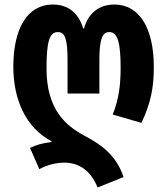

<svg xmlns="http://www.w3.org/2000/svg" viewBox="-20 -580 740 850"><path d="M412 250 527 204C497 114 438 65 356 22C269 -24 186 -97 186 -276C186 -390 197 -438 236 -438C269 -438 279 -404 279 -313V-166H420V-313C420 -405 432 -438 464 -438C502 -438 514 -388 514 -279C514 -204 506 -140 479 -73L606 -36C648 -124 661 -193 661 -283C661 -456 597 -560 486 -560C420 -560 371 -523 352 -454H348C328 -523 281 -560 214 -560C101 -560 39 -454 39 -284C39 -137 96 -13 208 45V49C168 53 136 63 113 75L154 169C188 150 229 140 265 140C324 140 380 170 412 250Z"/></svg>

Font: Noto Sans Georgian ExtraCondensed ExtraBold
Style: Regular
Weight: 800
Width: 2
Designer: Monotype Design Team, Akaki Razmadze
Foundry: Google LLC
Version: Version 2.005